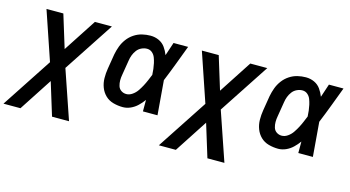

<svg xmlns="http://www.w3.org/2000/svg" viewBox="-126 -854 2510 1375"><g transform="rotate(15 1129.5 -166.5)"><path d="M-45 205H81L240 -39L315 205H441L317 -157L562 -530H436L277 -286L202 -530H77L200 -168Z M786 8Q815 8 843 -4.5Q871 -17 893.5 -38.5Q916 -60 934 -85Q934 -43 934 0H1042Q1036 -64 1031.5 -127.5Q1027 -191 1021 -255Q1049 -323 1075 -392Q1101 -461 1127 -530H1019Q1003 -480 986 -431Q975 -460 957 -485.5Q939 -511 910 -524.5Q881 -538 847 -538Q816 -538 785 -530.5Q754 -523 726 -504.5Q698 -486 678 -459Q658 -432 647 -402Q636 -372 630 -341L612 -231Q606 -195 606.5 -159Q607 -123 619.5 -90.5Q632 -58 656.5 -34.5Q681 -11 715.5 -1.5Q750 8 786 8ZM786 -89Q765 -89 748 -100.5Q731 -112 725 -132Q719 -152 719 -173Q719 -194 723 -215L741 -325Q744 -346 751.5 -366Q759 -386 772.5 -404Q786 -422 806.5 -431.5Q827 -441 847 -441Q869 -441 885 -427.5Q901 -414 908.5 -394.5Q916 -375 920.5 -354.5Q925 -334 927.5 -313Q930 -292 931 -270Q922 -248 912.5 -225.5Q903 -203 891.5 -181.5Q880 -160 866 -139.5Q852 -119 830.5 -104Q809 -89 786 -89Z M1107 205H1233L1392 -39L1467 205H1593L1469 -157L1714 -530H1588L1429 -286L1354 -530H1229L1352 -168Z M1938 8Q1967 8 1995 -4.5Q2023 -17 2045.5 -38.5Q2068 -60 2086 -85Q2086 -43 2086 0H2194Q2188 -64 2183.5 -127.5Q2179 -191 2173 -255Q2201 -323 2227 -392Q2253 -461 2279 -530H2171Q2155 -480 2138 -431Q2127 -460 2109 -485.5Q2091 -511 2062 -524.5Q2033 -538 1999 -538Q1968 -538 1937 -530.5Q1906 -523 1878 -504.5Q1850 -486 1830 -459Q1810 -432 1799 -402Q1788 -372 1782 -341L1764 -231Q1758 -195 1758.5 -159Q1759 -123 1771.5 -90.5Q1784 -58 1808.5 -34.5Q1833 -11 1867.5 -1.5Q1902 8 1938 8ZM1938 -89Q1917 -89 1900 -100.5Q1883 -112 1877 -132Q1871 -152 1871 -173Q1871 -194 1875 -215L1893 -325Q1896 -346 1903.5 -366Q1911 -386 1924.5 -404Q1938 -422 1958.5 -431.5Q1979 -441 1999 -441Q2021 -441 2037 -427.5Q2053 -414 2060.5 -394.5Q2068 -375 2072.5 -354.5Q2077 -334 2079.5 -313Q2082 -292 2083 -270Q2074 -248 2064.5 -225.5Q2055 -203 2043.5 -181.5Q2032 -160 2018 -139.5Q2004 -119 1982.5 -104Q1961 -89 1938 -89Z"/></g></svg>

Font: Iosevka Sparkle SmBdObl
Style: Regular
Weight: 600
Italic angle: -9°
Designer: Belleve Invis
Foundry: Belleve Invis
Version: Version 4.5.0; ttfautohint (v1.8.3)